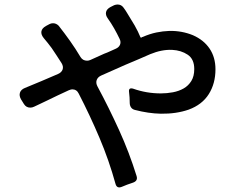

<svg xmlns="http://www.w3.org/2000/svg" viewBox="-20 -792 1040 851"><path d="M492 23Q463 -82 421 -181Q379 -280 329 -377Q320 -396 300 -396Q295 -396 285 -392Q259 -380 235.5 -369Q212 -358 190 -347Q173 -339 158.5 -332Q144 -325 131 -319Q123 -315 114 -315Q96 -315 86 -331L73 -352Q64 -368 68.5 -381.5Q73 -395 90 -402Q127 -417 163.5 -432.5Q200 -448 237 -464Q253 -471 257.5 -484Q262 -497 253 -512Q242 -529 231 -546Q220 -563 209 -579Q192 -602 174 -623Q161 -639 163.5 -653Q166 -667 184 -677L199 -685Q206 -689 215 -689Q229 -689 240 -678Q266 -645 290.5 -610.5Q315 -576 337 -539Q347 -523 366 -523Q373 -523 380 -526L442 -554Q456 -559 468.5 -565Q481 -571 493 -576Q507 -582 512 -594Q517 -606 510 -620Q499 -643 486 -666Q473 -689 458 -710Q447 -725 450 -738.5Q453 -752 470 -761L486 -769Q494 -772 501 -772Q517 -772 526.5 -759.5Q536 -747 543 -735Q551 -721 560 -707Q569 -693 577 -679Q585 -665 591 -652.5Q597 -640 602 -628Q603 -624 608 -626L609 -627Q610 -627 610 -628H612Q644 -642 673 -648Q702 -654 731 -655Q786 -656 835 -636Q883 -615 909 -576.5Q935 -538 935 -485Q935 -422 905.5 -375Q876 -328 816 -306Q761 -287 693 -288Q638 -289 577 -305Q566 -308 560.5 -316.5Q555 -325 555 -336Q555 -360 552 -384Q549 -405 570 -399Q629 -378 693 -378Q720 -378 746.5 -383Q773 -388 794 -400Q815 -412 828 -433Q841 -454 841 -486Q841 -530 812 -549.5Q783 -569 743 -571Q697 -573 646 -552Q623 -542 595.5 -530Q568 -518 534 -504L428 -457Q413 -450 408.5 -437Q404 -424 412 -409Q463 -314 508 -215Q553 -116 585 -13Q593 10 568 18Q555 22 543.5 26.5Q532 31 520 36Q498 45 492 23Z"/></svg>

Font: Higure Gothic Medium
Style: Regular
Weight: 500
Designer: Yoshimichi Ohira
Foundry: Positype
Version: Version 1.000